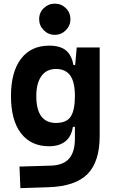

<svg xmlns="http://www.w3.org/2000/svg" viewBox="-20 -771 626 1025"><path d="M88.9 233.4 84 118.2 250 113.3Q318.4 111.3 349.1 75.4Q379.9 39.6 379.9 -30.3V-93.8H369.1Q361.3 -42 328.6 -16.1Q295.9 9.8 241.7 9.8Q145.5 9.8 92 -59.6Q38.6 -128.9 38.6 -258.3Q38.6 -386.7 92 -457Q145.5 -527.3 242.7 -527.3Q301.8 -527.3 332.3 -501.7Q362.8 -476.1 372.1 -423.8H381.3L389.6 -517.6H512.2V-45.9Q512.2 92.3 447.3 158Q382.3 223.6 240.2 228.5ZM379.9 -258.3Q379.9 -333.5 354.7 -368.2Q329.6 -402.8 278.8 -402.8Q228.5 -402.8 201.2 -365Q173.8 -327.1 173.8 -258.3Q173.8 -114.7 278.8 -114.7Q335.4 -114.7 357.7 -148.9Q379.9 -183.1 379.9 -258.3ZM272.5 -585Q238.3 -585 213.6 -609.6Q189 -634.3 189 -668.5Q189 -703.6 213.6 -727.5Q238.3 -751.5 272.5 -751.5Q307.1 -751.5 331.5 -727.5Q356 -703.6 356 -668.5Q356 -634.3 331.5 -609.6Q307.1 -585 272.5 -585Z"/></svg>

Font: Cascadia Mono PL
Style: Bold
Weight: 700
Monospace: yes
Designer: Aaron Bell
Foundry: Saja Typeworks
Version: Version 2404.023; ttfautohint (v1.8.4)